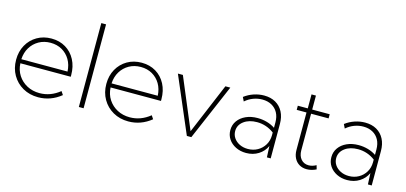

<svg xmlns="http://www.w3.org/2000/svg" viewBox="-64 -1170 3425 1619"><g transform="rotate(15 1648.0 -361.0)"><path d="M504.9 -62Q416 9.8 306.2 9.8Q231.4 9.8 172.6 -23.7Q113.8 -57.1 80.1 -115.5Q46.4 -173.8 46.4 -248.5Q46.4 -320.8 77.9 -377.2Q109.4 -433.6 164.6 -465.8Q219.7 -498 290 -498Q360.4 -498 414.3 -465.6Q468.3 -433.1 498.5 -375.5Q528.8 -317.9 528.8 -242.7V-228.5H88.9Q91.8 -169.4 121.3 -124Q150.9 -78.6 199.7 -52.7Q248.5 -26.9 309.1 -26.9Q404.8 -26.9 484.9 -91.8ZM87.9 -263.7H491.2Q488.3 -322.3 462.2 -366.7Q436 -411.1 392.1 -436.3Q348.1 -461.4 291.5 -461.4Q234.9 -461.4 189.9 -436Q145 -410.6 118.2 -366.5Q91.3 -322.3 87.9 -263.7Z M702.1 0H660.6V-732.4H702.1Z M1292.5 -62Q1203.6 9.8 1093.8 9.8Q1019 9.8 960.2 -23.7Q901.4 -57.1 867.7 -115.5Q834 -173.8 834 -248.5Q834 -320.8 865.5 -377.2Q897 -433.6 952.1 -465.8Q1007.3 -498 1077.6 -498Q1147.9 -498 1201.9 -465.6Q1255.9 -433.1 1286.1 -375.5Q1316.4 -317.9 1316.4 -242.7V-228.5H876.5Q879.4 -169.4 908.9 -124Q938.5 -78.6 987.3 -52.7Q1036.1 -26.9 1096.7 -26.9Q1192.4 -26.9 1272.5 -91.8ZM875.5 -263.7H1278.8Q1275.9 -322.3 1249.8 -366.7Q1223.6 -411.1 1179.7 -436.3Q1135.7 -461.4 1079.1 -461.4Q1022.5 -461.4 977.5 -436Q932.6 -410.6 905.8 -366.5Q878.9 -322.3 875.5 -263.7Z M1852.1 -488.3 1642.6 0H1603.5L1394.5 -488.3H1438L1623.5 -46.4L1809.1 -488.3Z M2335.4 0H2302.2L2297.9 -98.1Q2275.4 -48.8 2229 -19.5Q2182.6 9.8 2121.6 9.8Q2071.3 9.8 2031 -10.3Q1990.7 -30.3 1967.8 -64.7Q1944.8 -99.1 1944.8 -142.6Q1944.8 -189 1970.2 -224.4Q1995.6 -259.8 2040 -280Q2084.5 -300.3 2142.1 -300.3Q2184.1 -300.3 2223.9 -289.1Q2263.7 -277.8 2295.4 -256.3V-302.2Q2295.4 -352.1 2276.1 -387.5Q2256.8 -422.9 2221.9 -442.1Q2187 -461.4 2140.1 -461.4Q2100.1 -461.4 2061.8 -447Q2023.4 -432.6 1991.7 -404.8L1974.6 -439.9Q2012.2 -468.3 2056.6 -483.2Q2101.1 -498 2146 -498Q2204.1 -498 2246.6 -473.9Q2289.1 -449.7 2312.3 -405.3Q2335.4 -360.8 2335.4 -300.3ZM2127.9 -26.9Q2174.3 -26.9 2212.2 -48.1Q2250 -69.3 2272.5 -106.4Q2294.9 -143.6 2295.4 -190.9V-215.3Q2262.2 -240.2 2224.9 -252.9Q2187.5 -265.6 2146.5 -265.6Q2076.2 -265.6 2031.2 -231.9Q1986.3 -198.2 1986.3 -145.5Q1986.3 -111.8 2004.9 -85Q2023.4 -58.1 2055.4 -42.5Q2087.4 -26.9 2127.9 -26.9Z M2733.9 -10.7Q2692.4 9.8 2651.4 9.8Q2614.3 9.8 2586.2 -6.8Q2558.1 -23.4 2542.5 -54Q2526.9 -84.5 2526.9 -125V-452.1H2441.4V-488.3H2528.3V-610.4H2566.9V-488.3H2719.7V-452.1H2566.9V-132.3Q2566.9 -84.5 2592 -55.4Q2617.2 -26.4 2658.7 -26.4Q2690.4 -26.4 2724.1 -44.9Z M3217.3 0H3184.1L3179.7 -98.1Q3157.2 -48.8 3110.8 -19.5Q3064.5 9.8 3003.4 9.8Q2953.1 9.8 2912.8 -10.3Q2872.6 -30.3 2849.6 -64.7Q2826.7 -99.1 2826.7 -142.6Q2826.7 -189 2852.1 -224.4Q2877.4 -259.8 2921.9 -280Q2966.3 -300.3 3023.9 -300.3Q3065.9 -300.3 3105.7 -289.1Q3145.5 -277.8 3177.2 -256.3V-302.2Q3177.2 -352.1 3158 -387.5Q3138.7 -422.9 3103.8 -442.1Q3068.8 -461.4 3022 -461.4Q2981.9 -461.4 2943.6 -447Q2905.3 -432.6 2873.5 -404.8L2856.4 -439.9Q2894 -468.3 2938.5 -483.2Q2982.9 -498 3027.8 -498Q3085.9 -498 3128.4 -473.9Q3170.9 -449.7 3194.1 -405.3Q3217.3 -360.8 3217.3 -300.3ZM3009.8 -26.9Q3056.2 -26.9 3094 -48.1Q3131.8 -69.3 3154.3 -106.4Q3176.8 -143.6 3177.2 -190.9V-215.3Q3144 -240.2 3106.7 -252.9Q3069.3 -265.6 3028.3 -265.6Q2958 -265.6 2913.1 -231.9Q2868.2 -198.2 2868.2 -145.5Q2868.2 -111.8 2886.7 -85Q2905.3 -58.1 2937.3 -42.5Q2969.2 -26.9 3009.8 -26.9Z"/></g></svg>

Font: Kumbh Sans ExtraLight
Style: Regular
Weight: 250
Version: Version 1.005